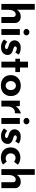

<svg xmlns="http://www.w3.org/2000/svg" viewBox="1828 -2658 841 4538"><g transform="rotate(90 2249.0 -388.5)"><path d="M72.3 0V-789.1H209V-348.6L208 -366.2Q231.4 -407.2 273.4 -432.6Q315.4 -458 376 -458Q437.5 -458 479.5 -421.4Q521.5 -384.8 522.5 -327.1V0H381.8V-275.4Q380.9 -304.7 366.2 -321.8Q351.6 -338.9 318.4 -338.9Q286.1 -338.9 262.2 -317.9Q238.3 -296.9 225.1 -260.7Q211.9 -224.6 211.9 -177.7V0Z M666 -436.5H805.7V0H666ZM663.1 -592.8Q663.1 -624 687.5 -643.6Q711.9 -663.1 740.2 -663.1Q768.6 -663.1 792 -643.1Q815.4 -623 815.4 -592.8Q815.4 -561.5 792 -542Q768.6 -522.5 740.2 -522.5Q711.9 -522.5 687.5 -542Q663.1 -561.5 663.1 -592.8Z M1090.8 8.8Q1037.1 8.8 990.7 -10.3Q944.3 -29.3 912.1 -63.5L969.7 -139.6Q1002 -110.4 1029.3 -98.1Q1056.6 -85.9 1079.1 -85.9Q1095.7 -85.9 1109.4 -89.4Q1123 -92.8 1130.9 -100.6Q1138.7 -108.4 1138.7 -120.1Q1138.7 -136.7 1125.5 -147Q1112.3 -157.2 1091.3 -163.6Q1070.3 -169.9 1045.9 -176.8Q986.3 -195.3 959.5 -231.9Q932.6 -268.6 932.6 -311.5Q932.6 -344.7 950.2 -378.4Q967.8 -412.1 1006.3 -434.6Q1044.9 -457 1105.5 -457Q1160.2 -457 1198.7 -445.8Q1237.3 -434.6 1270.5 -410.2L1217.8 -328.1Q1199.2 -342.8 1175.8 -353.5Q1152.3 -364.3 1131.8 -365.2Q1114.3 -366.2 1101.6 -361.3Q1088.9 -356.4 1082 -348.1Q1075.2 -339.8 1075.2 -331.1Q1074.2 -312.5 1089.4 -301.3Q1104.5 -290 1128.9 -284.2Q1153.3 -278.3 1175.8 -269.5Q1208 -259.8 1231 -242.7Q1253.9 -225.6 1266.6 -202.1Q1279.3 -178.7 1279.3 -146.5Q1279.3 -106.4 1258.8 -70.8Q1238.3 -35.2 1196.8 -13.2Q1155.3 8.8 1090.8 8.8Z M1436.5 -628.9H1576.2V-439.5H1682.6V-330.1H1576.2V0H1436.5V-330.1H1368.2V-439.5H1436.5Z M1754.9 -223.6Q1754.9 -291 1786.1 -344.2Q1817.4 -397.5 1874.5 -427.7Q1931.6 -458 2005.9 -458Q2081.1 -458 2135.7 -427.7Q2190.4 -397.5 2220.2 -344.2Q2250 -291 2250 -223.6Q2250 -156.2 2220.2 -103Q2190.4 -49.8 2135.7 -19Q2081.1 11.7 2003.9 11.7Q1931.6 11.7 1875 -16.1Q1818.4 -43.9 1786.6 -96.7Q1754.9 -149.4 1754.9 -223.6ZM1895.5 -222.7Q1895.5 -188.5 1909.7 -161.1Q1923.8 -133.8 1947.8 -117.7Q1971.7 -101.6 2002 -101.6Q2035.2 -101.6 2059.1 -117.7Q2083 -133.8 2095.7 -161.6Q2108.4 -189.5 2108.4 -222.7Q2108.4 -257.8 2095.7 -284.7Q2083 -311.5 2059.1 -327.6Q2035.2 -343.8 2002 -343.8Q1971.7 -343.8 1947.8 -327.6Q1923.8 -311.5 1909.7 -284.7Q1895.5 -257.8 1895.5 -222.7Z M2485.4 -436.5 2498 -317.4 2495.1 -335Q2513.7 -374 2546.9 -401.4Q2580.1 -428.7 2612.8 -443.8Q2645.5 -459 2662.1 -459L2655.3 -319.3Q2606.4 -325.2 2571.3 -303.2Q2536.1 -281.2 2517.1 -245.1Q2498 -209 2498 -170.9V0H2359.4V-436.5Z M2768.6 -436.5H2908.2V0H2768.6ZM2765.6 -592.8Q2765.6 -624 2790 -643.6Q2814.5 -663.1 2842.8 -663.1Q2871.1 -663.1 2894.5 -643.1Q2918 -623 2918 -592.8Q2918 -561.5 2894.5 -542Q2871.1 -522.5 2842.8 -522.5Q2814.5 -522.5 2790 -542Q2765.6 -561.5 2765.6 -592.8Z M3193.4 8.8Q3139.6 8.8 3093.3 -10.3Q3046.9 -29.3 3014.6 -63.5L3072.3 -139.6Q3104.5 -110.4 3131.8 -98.1Q3159.2 -85.9 3181.6 -85.9Q3198.2 -85.9 3211.9 -89.4Q3225.6 -92.8 3233.4 -100.6Q3241.2 -108.4 3241.2 -120.1Q3241.2 -136.7 3228 -147Q3214.8 -157.2 3193.8 -163.6Q3172.9 -169.9 3148.4 -176.8Q3088.9 -195.3 3062 -231.9Q3035.2 -268.6 3035.2 -311.5Q3035.2 -344.7 3052.7 -378.4Q3070.3 -412.1 3108.9 -434.6Q3147.5 -457 3208 -457Q3262.7 -457 3301.3 -445.8Q3339.8 -434.6 3373 -410.2L3320.3 -328.1Q3301.8 -342.8 3278.3 -353.5Q3254.9 -364.3 3234.4 -365.2Q3216.8 -366.2 3204.1 -361.3Q3191.4 -356.4 3184.6 -348.1Q3177.7 -339.8 3177.7 -331.1Q3176.8 -312.5 3191.9 -301.3Q3207 -290 3231.4 -284.2Q3255.9 -278.3 3278.3 -269.5Q3310.5 -259.8 3333.5 -242.7Q3356.4 -225.6 3369.1 -202.1Q3381.8 -178.7 3381.8 -146.5Q3381.8 -106.4 3361.3 -70.8Q3340.8 -35.2 3299.3 -13.2Q3257.8 8.8 3193.4 8.8Z M3869.1 -39.1Q3839.8 -15.6 3796.4 -2Q3752.9 11.7 3710.9 11.7Q3635.7 11.7 3580.1 -15.6Q3524.4 -43 3494.1 -94.7Q3463.9 -146.5 3463.9 -218.8Q3463.9 -292 3496.6 -343.3Q3529.3 -394.5 3583 -421.9Q3636.7 -449.2 3695.3 -449.2Q3753.9 -449.2 3797.9 -433.1Q3841.8 -417 3873 -390.6L3804.7 -300.8Q3791 -311.5 3766.6 -323.2Q3742.2 -335 3709 -335Q3679.7 -335 3655.8 -319.8Q3631.8 -304.7 3617.7 -278.8Q3603.5 -252.9 3603.5 -218.8Q3603.5 -186.5 3618.7 -159.7Q3633.8 -132.8 3660.2 -117.2Q3686.5 -101.6 3722.7 -101.6Q3746.1 -101.6 3765.6 -108.4Q3785.2 -115.2 3798.8 -127Z M3976.6 0V-789.1H4113.3V-348.6L4112.3 -366.2Q4135.7 -407.2 4177.7 -432.6Q4219.7 -458 4280.3 -458Q4341.8 -458 4383.8 -421.4Q4425.8 -384.8 4426.8 -327.1V0H4286.1V-275.4Q4285.2 -304.7 4270.5 -321.8Q4255.9 -338.9 4222.7 -338.9Q4190.4 -338.9 4166.5 -317.9Q4142.6 -296.9 4129.4 -260.7Q4116.2 -224.6 4116.2 -177.7V0Z"/></g></svg>

Font: Josefin Sans CFJ
Style: Bold
Weight: 700
Designer: Santiago Orozco
Foundry: Typemade
Version: Version 2.001